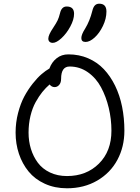

<svg xmlns="http://www.w3.org/2000/svg" viewBox="-20 -1035 754 1034"><path d="M440.9 -809.1Q418 -809.1 418 -830.1Q418 -849.1 439 -881.8Q463.4 -921.9 477.1 -976.1Q481.9 -996.6 491 -1005.9Q500 -1015.1 514.2 -1015.1Q553.2 -1015.1 553.2 -973.1Q553.2 -934.6 534.4 -895.5Q515.6 -856.4 489.5 -832.8Q463.4 -809.1 440.9 -809.1ZM264.2 -804.2Q253.4 -804.2 246.8 -810.1Q240.2 -815.9 240.2 -827.1Q240.2 -846.7 266.1 -884.8Q283.2 -910.6 290.3 -925.5Q297.4 -940.4 303.2 -963.9Q311.5 -1000 338.9 -1000Q378.9 -1000 378.9 -960.9Q378.9 -929.7 358.6 -892.1Q338.4 -854.5 311 -829.3Q283.7 -804.2 264.2 -804.2ZM340.8 -21Q274.9 -21 221.4 -45.4Q168 -69.8 134 -111.3Q100.1 -152.8 82 -206.5Q64 -260.3 64 -320.8Q64 -375.5 77.4 -426.8Q90.8 -478 110.8 -515.4Q130.9 -552.7 156.2 -584.7Q181.6 -616.7 203.9 -635.7Q226.1 -654.8 246.1 -666Q258.8 -700.7 285.2 -721.4Q311.5 -742.2 348.1 -742.2Q405.8 -742.2 454.6 -721.2Q503.4 -700.2 539.1 -662.6Q574.7 -625 599.9 -573.5Q625 -522 637.5 -460.4Q649.9 -398.9 649.9 -331.1Q649.9 -244.6 612.3 -174.3Q574.7 -104 503.7 -62.5Q432.6 -21 340.8 -21ZM133.8 -320.8Q133.8 -274.4 146.5 -233.2Q159.2 -191.9 183.8 -158.7Q208.5 -125.5 249 -106.2Q289.6 -86.9 340.8 -86.9Q445.3 -86.9 512.7 -153.8Q580.1 -220.7 580.1 -331.1Q580.1 -393.6 565.7 -453.9Q551.3 -514.2 524.4 -564.5Q497.6 -614.7 453.4 -645.8Q409.2 -676.8 355 -676.8Q309.1 -676.8 309.1 -610.8Q309.1 -589.8 298.8 -577.9Q288.6 -565.9 273.9 -565.9Q258.3 -565.9 247.1 -580.1Q226.6 -562.5 208 -539.6Q189.5 -516.6 171.9 -484.9Q154.3 -453.1 144 -410.4Q133.8 -367.7 133.8 -320.8Z"/></svg>

Font: Shantell Sans Bouncy
Style: Regular
Weight: 300
Designer: Stephen Nixon, Anya Danilova, Shantell Martin
Foundry: Arrow Type
Version: Version 1.006;[9816181b4]